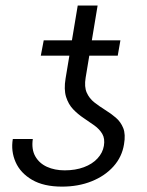

<svg xmlns="http://www.w3.org/2000/svg" viewBox="-20 -674 537 703"><path d="M360.4 -140.1Q364.7 -166.5 354.5 -183.8Q344.2 -201.2 325.9 -214.4Q307.6 -227.5 286.6 -241.5Q265.6 -255.4 248 -273.7Q230.5 -292 221.9 -319.3Q213.4 -346.7 220.2 -387.2L264.6 -653.8H337.4L293.5 -389.2Q288.1 -356 297.6 -334.7Q307.1 -313.5 325.4 -299.1Q343.8 -284.7 364.7 -271.7Q385.7 -258.8 403.8 -243.4Q421.9 -228 431.2 -205.1Q440.4 -182.1 434.1 -146Q426.8 -99.6 395.5 -64.7Q364.3 -29.8 315.7 -10.3Q267.1 9.3 207 9.3Q140.1 9.3 97.4 -15.6Q54.7 -40.5 37.1 -80.6Q19.5 -120.6 26.9 -165H100.1Q94.7 -127.4 109.1 -101.8Q123.5 -76.2 151.9 -63.2Q180.2 -50.3 216.8 -50.3Q256.3 -50.3 287.1 -61.8Q317.9 -73.2 336.9 -93.8Q356 -114.3 360.4 -140.1ZM420.9 -526.4 411.1 -470.2H129.4L140.1 -526.4Z"/></svg>

Font: Inter Tight Light
Style: Italic
Weight: 300
Italic angle: -9.39999°
Designer: Rasmus Andersson
Foundry: rsms
Version: Version 3.004